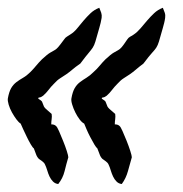

<svg xmlns="http://www.w3.org/2000/svg" viewBox="-55 -461 461 484"><path d="M-35.2 -212.9Q-32.2 -229.5 -26.9 -238.8Q-21.5 -248 -13.7 -253.9Q-5.9 -259.8 3.4 -265.1Q12.7 -270.5 21.5 -279.3Q29.3 -287.1 36.1 -295.4Q43 -303.7 50.8 -311.5Q64.5 -324.2 71.3 -328.1Q78.1 -332 82.5 -334.5Q86.9 -336.9 91.3 -341.8Q95.7 -346.7 106.4 -361.3Q109.4 -366.2 113.8 -368.7Q118.2 -371.1 122.1 -374Q131.8 -379.9 139.6 -389.6Q147.5 -399.4 155.8 -409.2Q164.1 -418.9 173.3 -427.7Q182.6 -436.5 195.3 -441.4Q198.2 -434.6 200.2 -428.7Q202.1 -422.9 201.2 -416Q200.2 -409.2 198.7 -403.3Q197.3 -397.5 195.3 -390.6Q188.5 -366.2 185.5 -356.4Q182.6 -346.7 178.7 -340.8Q174.8 -335 168.5 -327.6Q162.1 -320.3 147.5 -300.8Q134.8 -292 127.4 -285.6Q120.1 -279.3 112.3 -273.9Q104.5 -268.6 96.7 -263.7Q88.9 -258.8 81.1 -250Q73.2 -242.2 67.4 -234.4Q61.5 -226.6 53.7 -219.7Q48.8 -215.8 44.4 -215.3Q40 -214.8 42 -211.9Q49.8 -207 50.8 -205.1Q51.8 -203.1 54.7 -195.3Q55.7 -190.4 64 -183.6Q72.3 -176.8 75.2 -173.8Q76.2 -167 75.2 -160.6Q74.2 -154.3 74.2 -147.5Q82 -147.5 85.9 -143.6Q88.9 -141.6 93.8 -130.4Q98.6 -119.1 104 -106Q109.4 -92.8 113.3 -80.6Q117.2 -68.4 117.2 -64.5Q112.3 -47.9 107.9 -29.8Q103.5 -11.7 91.8 2.9Q84 2 78.6 -3.4Q73.2 -8.8 69.8 -16.1Q66.4 -23.4 64 -31.7Q61.5 -40 58.6 -45.9Q56.6 -50.8 51.8 -54.2Q46.9 -57.6 43 -60.5Q38.1 -65.4 35.6 -72.8Q33.2 -80.1 30.3 -86.9Q27.3 -88.9 22.5 -97.2Q17.6 -105.5 12.7 -115.7Q7.8 -126 3.4 -135.3Q-1 -144.5 -2.9 -149.4Q-7.8 -152.3 -13.7 -160.2Q-19.5 -168 -24.9 -177.7Q-30.3 -187.5 -33.2 -197.3Q-36.1 -207 -35.2 -212.9ZM125 -212.9Q127.9 -229.5 133.3 -238.8Q138.7 -248 146.5 -253.9Q154.3 -259.8 163.1 -265.1Q171.9 -270.5 180.7 -279.3Q189.5 -287.1 196.3 -295.4Q203.1 -303.7 210.9 -311.5Q224.6 -324.2 231.4 -328.1Q238.3 -332 242.7 -334.5Q247.1 -336.9 251.5 -341.8Q255.9 -346.7 265.6 -361.3Q268.6 -366.2 273.4 -368.7Q278.3 -371.1 282.2 -374Q291 -379.9 299.3 -389.6Q307.6 -399.4 315.9 -409.2Q324.2 -418.9 333.5 -427.7Q342.8 -436.5 355.5 -441.4Q358.4 -434.6 360.4 -428.7Q362.3 -422.9 361.3 -416Q360.4 -409.2 358.9 -403.3Q357.4 -397.5 355.5 -390.6Q348.6 -366.2 345.7 -356.4Q342.8 -346.7 338.9 -340.8Q335 -335 328.1 -327.6Q321.3 -320.3 306.6 -300.8Q294.9 -292 287.6 -285.6Q280.3 -279.3 272.5 -273.9Q264.6 -268.6 256.8 -263.7Q249 -258.8 241.2 -250Q233.4 -242.2 227.5 -234.4Q221.7 -226.6 213.9 -219.7Q209 -215.8 204.6 -215.3Q200.2 -214.8 202.1 -211.9Q210 -207 210.9 -205.1Q211.9 -203.1 214.8 -195.3Q215.8 -190.4 224.1 -183.6Q232.4 -176.8 235.4 -173.8Q236.3 -167 235.4 -160.6Q234.4 -154.3 234.4 -147.5Q242.2 -147.5 246.1 -143.6Q249 -141.6 253.9 -130.4Q258.8 -119.1 264.2 -106Q269.5 -92.8 273.4 -80.6Q277.3 -68.4 277.3 -64.5Q272.5 -47.9 267.6 -29.8Q262.7 -11.7 252 2.9Q244.1 2 238.8 -3.4Q233.4 -8.8 230 -16.1Q226.6 -23.4 224.1 -31.7Q221.7 -40 218.8 -45.9Q216.8 -50.8 211.9 -54.2Q207 -57.6 203.1 -60.5Q198.2 -65.4 195.8 -72.8Q193.4 -80.1 190.4 -86.9Q187.5 -88.9 182.6 -97.2Q177.7 -105.5 172.4 -115.7Q167 -126 163.1 -135.3Q159.2 -144.5 157.2 -149.4Q151.4 -152.3 145.5 -160.2Q139.6 -168 134.8 -177.7Q129.9 -187.5 127 -197.3Q124 -207 125 -212.9Z"/></svg>

Font: Trade Winds
Style: Regular
Weight: 400
Designer: Squid
Foundry: Font Diner, Inc DBA Sideshow
Version: Version 1.000